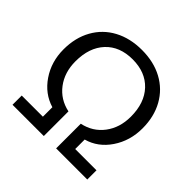

<svg xmlns="http://www.w3.org/2000/svg" viewBox="-178 -878 1046 1046"><g transform="rotate(45 344.5 -355.0)"><path d="M57 -71H220V-144Q140 -168 90 -241.5Q40 -315 40 -410Q40 -500 78 -568Q116 -636 185 -673Q254 -710 345 -710Q436 -710 504.5 -673Q573 -636 611 -568Q649 -500 649 -410Q649 -314 599 -240Q549 -166 469 -144V-71H633V0H393V-190Q469 -206 514 -265.5Q559 -325 559 -410Q559 -516 501.5 -577Q444 -638 345 -638Q246 -638 189 -577Q132 -516 132 -410Q132 -325 177 -265.5Q222 -206 298 -190V0H57Z"/></g></svg>

Font: Krub Medium
Style: Regular
Weight: 500
Designer: Ekaluck Peanpanawate
Foundry: Cadson Demak Co.,Ltd.
Version: Version 1.000; ttfautohint (v1.6)